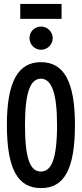

<svg xmlns="http://www.w3.org/2000/svg" viewBox="-20 -945 415 976"><path d="M83 -849H293V-925H83ZM189 -692C221 -692 248 -719 248 -751C248 -783 221 -810 189 -810C155 -810 130 -784 130 -751C130 -719 156 -692 189 -692ZM188 11C304 12 361 -81 361 -310C361 -532 304 -629 188 -629C73 -629 15 -532 15 -310C15 -81 73 11 188 11ZM188 -73C135 -73 107 -133 107 -310C107 -477 135 -545 188 -545C240 -545 270 -477 270 -310C270 -133 240 -73 188 -73Z"/></svg>

Font: Inconsolata Condensed
Style: Bold
Weight: 700
Width: 3
Monospace: yes
Designer: Raph Levien, Cyreal, Brenton Simpson
Foundry: Raph Levien, Cyreal, Google
Version: Version 3.100